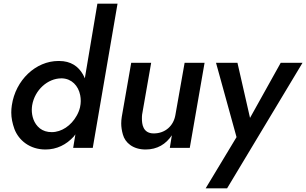

<svg xmlns="http://www.w3.org/2000/svg" viewBox="-20 -800 1657 1039"><path d="M507 -780 439 -376C436 -383 433 -390 429 -397C404 -441 363 -470 300 -470C299 -470 297 -470 296 -470C174 -470 64 -367 44 -230C42 -217 41 -203 41 -191C41 -162 47 -133 58 -102C81 -41 141 9 226 9C287 9 339 -17 379 -61C382 -65 385 -69 388 -73L376 0H482L616 -780ZM154 -230C168 -314 239 -376 312 -376C313 -376 315 -376 316 -376C368 -374 404 -336 414 -285C416 -275 417 -264 417 -253C417 -248 416 -243 416 -237L413 -219C409 -203 403 -188 395 -174C365 -120 313 -85 260 -85C234 -85 213 -92 196 -105C162 -132 152 -173 152 -206C152 -214 153 -222 154 -230Z M749 -180 798 -460H690L639 -168C637 -156 636 -143 636 -132C636 -113 639 -93 645 -72C657 -28 699 9 768 9C831 9 878 -20 910 -68L899 0H1007L1087 -460H979L929 -177C919 -119 874 -78 812 -78C752 -78 748 -131 748 -158C748 -165 748 -173 749 -180Z M1617 -460H1499L1333 -162L1265 -460H1149L1260 -58L1093 219H1209Z"/></svg>

Font: Jost Medium
Style: Italic
Weight: 500
Italic angle: -5°
Version: Version 3.710